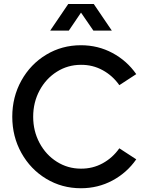

<svg xmlns="http://www.w3.org/2000/svg" viewBox="-20 -953 765 986"><path d="M43 -353.5Q43 -455.1 89.8 -539.3Q136.7 -623.5 217.3 -672.1Q297.9 -720.7 395.5 -720.7Q483.4 -720.7 557.6 -680.9Q631.8 -641.1 679.7 -572.3L592.8 -515.6Q558.6 -564.5 507.3 -592.5Q456.1 -620.6 395.5 -620.1Q328.1 -620.1 272 -584.7Q215.8 -549.3 183.1 -488.3Q150.4 -427.2 150.4 -353.5Q150.4 -279.8 183.1 -218.8Q215.8 -157.7 272 -122.3Q328.1 -86.9 395.5 -86.9Q456.1 -86.4 507.3 -114.5Q558.6 -142.6 592.8 -191.4L679.7 -134.8Q631.8 -65.9 557.6 -26.1Q483.4 13.7 395.5 13.7Q297.9 13.7 217.3 -34.9Q136.7 -83.5 89.8 -167.7Q43 -252 43 -353.5ZM330.6 -932.6H461.4L554.2 -795.9H459.5L396 -888.2L333.5 -795.9H237.8Z"/></svg>

Font: Wanted Sans Medium
Style: Regular
Weight: 500
Designer: Original Design by Kil Hyung-jin and Kang Hanbin, Wanted Lab, Inc; Hangeul from Source Han Sans by Jang Soo-young and Ka
Foundry: Wanted Lab, Inc.
Version: Version 1.001